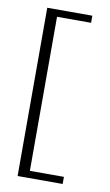

<svg xmlns="http://www.w3.org/2000/svg" viewBox="-81 -672 442 772"><g transform="rotate(10 140.5 -286.5)"><path d="M48 57V-630H232V-601H93V28H232V57Z"/></g></svg>

Font: Alumni Sans Thin Light
Style: Regular
Weight: 300
Version: Version 1.018